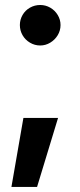

<svg xmlns="http://www.w3.org/2000/svg" viewBox="-20 -547 322 773"><path d="M129.2 205.7H26L74.2 -72.1H213.7ZM60 -446.2Q60 -467.8 70.8 -486.6Q81.6 -505.4 100.7 -516.2Q119.7 -526.9 141.9 -526.9Q163.5 -526.9 182.2 -516.2Q201 -505.4 212.4 -486.6Q223.7 -467.8 223.7 -446.2Q223.7 -424.1 212.4 -405.3Q201 -386.5 182.2 -375.2Q163.5 -363.9 141.9 -363.9Q119.7 -363.9 100.7 -375.2Q81.6 -386.5 70.8 -405.3Q60 -424.1 60 -446.2Z"/></svg>

Font: Pretendard Std Variable
Style: Regular
Weight: 400
Designer: Base glyphs from Inter by Rasmus Andersson; Hangeul glyphs from Noto Sans CJK(Source Han Sans) by Jang Soo-young and Kan
Foundry: Kil Hyung-jin
Version: Version 1.309;Glyphs 3.2 (3225)